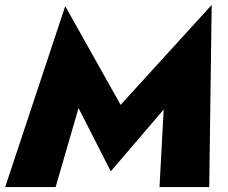

<svg xmlns="http://www.w3.org/2000/svg" viewBox="-20 -760 928 780"><path d="M299 -321 206 0H1L245 -735L470 -334L840 -740L830 0H628L645 -315L430 -64Z"/></svg>

Font: Jost* Heavy
Style: Italic
Weight: 800
Italic angle: -10°
Version: Version 3.7